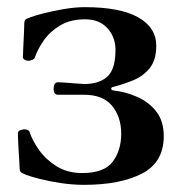

<svg xmlns="http://www.w3.org/2000/svg" viewBox="-20 -505 518 537"><path d="M215 12Q183 12 150 7Q117 2 91.5 -4.5Q66 -11 53 -16Q46 -19 41 -21.5Q36 -24 35 -32Q35 -38 34 -53Q33 -68 32 -85.5Q31 -103 30.5 -116.5Q30 -130 30 -132Q30 -141 45 -143Q50 -144 56 -142Q62 -140 63 -135Q71 -111 90 -84.5Q109 -58 139 -39.5Q169 -21 210 -21Q271 -21 295 -52.5Q319 -84 319 -131Q319 -178 293.5 -209Q268 -240 215 -240H142Q130 -240 130 -258Q130 -265 133 -270Q136 -275 143 -275Q145 -275 160.5 -274Q176 -273 193 -271.5Q210 -270 216 -270Q257 -270 280 -290.5Q303 -311 303 -366Q303 -401 280.5 -426Q258 -451 218 -451Q177 -451 148.5 -434Q120 -417 102.5 -392Q85 -367 77 -343Q75 -339 69 -337Q63 -335 58 -335Q44 -337 44 -346Q44 -349 45 -369.5Q46 -390 47 -412Q48 -434 48 -442Q49 -450 54 -452Q59 -454 66 -457Q76 -461 101 -467.5Q126 -474 158 -479.5Q190 -485 217 -485Q316 -485 366.5 -456.5Q417 -428 417 -377Q417 -338 399.5 -315.5Q382 -293 355 -281.5Q328 -270 297 -262Q291 -261 291 -257Q291 -253 297 -252Q333 -248 365 -233.5Q397 -219 417.5 -192.5Q438 -166 438 -124Q438 -51 377 -19.5Q316 12 215 12Z"/></svg>

Font: Zen Antique Soft
Style: Regular
Weight: 400
Designer: Yoshimichi Ohira
Foundry: Positype
Version: Version 1.001